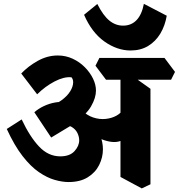

<svg xmlns="http://www.w3.org/2000/svg" viewBox="-20 -964 955 1026"><path d="M346.2 8.8Q312.5 8.8 272.1 -2.8Q231.8 -14.2 188 -44.1Q144.2 -74 100.6 -130Q57 -186 16.2 -274.8L95.8 -325.8Q139.5 -233 188.9 -180.8Q238.2 -128.5 302 -128.5Q352.8 -128.5 378 -156.2Q403.2 -184 403.2 -214.2Q403.2 -233.8 393.4 -253.8Q383.5 -273.8 361.8 -286.4Q340 -299 304.2 -295.2L394 -313.8L253.5 -229L163.5 -364.2Q185.5 -383.5 214.1 -397Q242.8 -410.5 273.2 -416.1Q303.8 -421.8 329.8 -417L372.5 -382Q431.8 -355 466.4 -318Q501 -281 515.5 -241.6Q530 -202.2 530 -166.5Q530 -123 510 -82.6Q490 -42.2 449.2 -16.8Q408.5 8.8 346.2 8.8ZM389 -321.2 231.8 -390.5Q276.5 -405 307.8 -427.5Q339 -450 355 -475.9Q371 -501.8 371 -525Q371 -533 368.5 -539.8Q366 -546.5 361.8 -551Q322.5 -555 272.4 -529.1Q222.2 -503.2 178.5 -460L93.5 -571.2Q130.2 -610 181.8 -638.8Q233.2 -667.5 288.8 -667.5Q331.5 -667.5 368.6 -650.1Q405.8 -632.8 433.6 -604.5Q461.5 -576.2 477.1 -543.8Q492.8 -511.2 492.8 -480Q492.8 -441.2 466.8 -396Q440.8 -350.8 389 -321.2ZM631.5 -214Q595.5 -196 538.8 -214.2Q482 -232.5 407 -299L416 -376.5Q444.2 -347.2 478.4 -336.1Q512.5 -325 545.2 -328.6Q578 -332.2 603.1 -346.4Q628.2 -360.5 639 -381.5ZM737.5 42.8 623.8 -18.5V-589.8L679.5 -563.8L784 -489.5V20.8ZM546.5 -538 490.2 -612.8 511.2 -654.5H859L915.2 -579.8L894.2 -538ZM678 -694.2Q605.8 -694.2 538.1 -742.1Q470.5 -790 429.2 -885L500 -942.8Q531.2 -881 564.4 -854Q597.5 -827 637.8 -827Q681.5 -827 709.8 -856.6Q738 -886.2 748.8 -943.5L871 -880Q862 -826.5 836.8 -784.5Q811.5 -742.5 771.6 -718.4Q731.8 -694.2 678 -694.2Z"/></svg>

Font: Eczar
Style: Regular
Weight: 400
Designer: Vaibhav Singh
Foundry: Rosetta Type Foundry
Version: Version 2.000